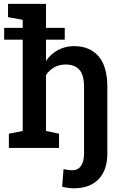

<svg xmlns="http://www.w3.org/2000/svg" viewBox="-20 -782 675 1015"><path d="M370.1 213.4Q340.3 213.4 308.6 205.1L315.9 111.8Q324.2 114.3 338.6 116.2Q353 118.2 361.8 118.2Q392.1 118.2 408.2 94.7Q424.3 71.3 424.3 29.8V-321.8Q424.3 -385.3 399.9 -413.1Q375.5 -440.9 327.1 -440.9Q293.9 -440.9 267.1 -426.3Q240.2 -411.6 223.1 -384.8V-89.8L292 -75.2V0H26.9V-75.2L100.1 -89.8V-572.3H2V-634.8H100.1V-677.2L22.5 -691.4V-761.7H223.1V-634.8H322.3V-572.3H223.1V-460Q249 -497.1 286.9 -517.6Q324.7 -538.1 371.6 -538.1Q454.1 -538.1 500.7 -484.9Q547.4 -431.6 547.4 -320.8V29.8Q547.4 117.7 501 165.5Q454.6 213.4 370.1 213.4Z"/></svg>

Font: Roboto Slab Medium
Style: Regular
Weight: 500
Designer: Google
Version: Version 2.001; ttfautohint (v1.8.3)